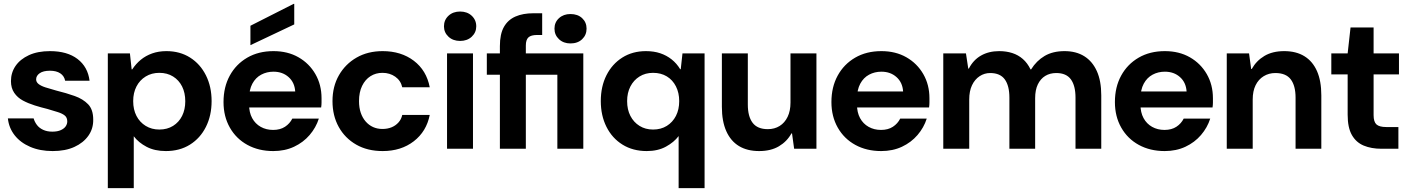

<svg xmlns="http://www.w3.org/2000/svg" viewBox="-20 -774 7314 999"><path d="M254 12Q188 12 137 -10Q86 -32 56 -70.5Q26 -109 21 -158H155Q160 -140 172 -124Q184 -108 204.5 -98.5Q225 -89 252 -89Q279 -89 296.5 -97Q314 -105 322 -117Q330 -129 330 -142Q330 -162 317.5 -172.5Q305 -183 281.5 -190.5Q258 -198 227 -207Q194 -215 160.5 -225.5Q127 -236 99 -251Q71 -266 54 -291Q37 -316 37 -352Q37 -396 61 -431Q85 -466 130.5 -487Q176 -508 240 -508Q330 -508 383.5 -467Q437 -426 446 -354H319Q314 -379 293.5 -392.5Q273 -406 240 -406Q205 -406 186.5 -393Q168 -380 168 -361Q168 -347 180.5 -337Q193 -327 216 -319.5Q239 -312 272 -303Q325 -290 368.5 -274.5Q412 -259 438.5 -231.5Q465 -204 465 -152Q466 -105 440 -68Q414 -31 367 -9.5Q320 12 254 12Z M541 205V-496H656L665 -413H668Q687 -442 712.5 -463Q738 -484 771.5 -496Q805 -508 846 -508Q916 -508 969 -474.5Q1022 -441 1051.5 -382Q1081 -323 1081 -248Q1081 -173 1051.5 -114Q1022 -55 968.5 -21.5Q915 12 843 12Q785 12 743 -10Q701 -32 676 -65V205ZM809 -100Q850 -100 880.5 -119Q911 -138 927.5 -171Q944 -204 944 -247Q944 -291 927.5 -324Q911 -357 880.5 -376Q850 -395 809 -395Q769 -395 738 -376Q707 -357 690 -324Q673 -291 673 -248Q673 -204 690 -171Q707 -138 738 -119Q769 -100 809 -100Z M1402 12Q1326 12 1267.5 -20Q1209 -52 1176 -110Q1143 -168 1143 -243Q1143 -321 1175.5 -380.5Q1208 -440 1266.5 -474Q1325 -508 1403 -508Q1477 -508 1533 -476Q1589 -444 1621 -388.5Q1653 -333 1653 -263Q1653 -253 1653 -240.5Q1653 -228 1651 -215H1239V-298H1516Q1513 -345 1481.5 -373Q1450 -401 1403 -401Q1368 -401 1339 -385.5Q1310 -370 1293 -338.5Q1276 -307 1276 -259V-230Q1276 -189 1292 -159.5Q1308 -130 1336.5 -114Q1365 -98 1401 -98Q1438 -98 1463 -114.5Q1488 -131 1501 -157H1639Q1624 -110 1591 -71.5Q1558 -33 1510 -10.5Q1462 12 1402 12ZM1283 -539V-640L1508 -754H1511V-647Z M1971 12Q1892 12 1833.5 -21.5Q1775 -55 1742.5 -113.5Q1710 -172 1710 -248Q1710 -324 1743.5 -382.5Q1777 -441 1835.5 -474.5Q1894 -508 1971 -508Q2067 -508 2133 -458Q2199 -408 2216 -320H2073Q2065 -355 2036.5 -375Q2008 -395 1970 -395Q1935 -395 1907.5 -377.5Q1880 -360 1864 -327Q1848 -294 1848 -248Q1848 -214 1857 -187.5Q1866 -161 1882.5 -142Q1899 -123 1921 -113Q1943 -103 1970 -103Q1996 -103 2017 -111.5Q2038 -120 2053 -136.5Q2068 -153 2073 -176H2216Q2199 -90 2133 -39Q2067 12 1971 12Z M2306 0V-496H2441V0ZM2374 -561Q2337 -561 2313.5 -583Q2290 -605 2290 -637Q2290 -670 2313.5 -692Q2337 -714 2374 -714Q2411 -714 2434.5 -692Q2458 -670 2458 -637Q2458 -605 2434.5 -583Q2411 -561 2374 -561Z M2581 0V-385H2513V-496H2581V-534Q2581 -597 2602 -634Q2623 -671 2662 -688Q2701 -705 2755 -705H2801V-592H2775Q2743 -592 2729.5 -579.5Q2716 -567 2716 -537V-496H3015V0H2880V-385H2716V0ZM2948 -548Q2912 -548 2888.5 -570Q2865 -592 2865 -625Q2865 -658 2888.5 -679.5Q2912 -701 2948 -701Q2986 -701 3009 -679.5Q3032 -658 3032 -625Q3032 -592 3009 -570Q2986 -548 2948 -548Z M3511 205V-66Q3487 -34 3445 -11Q3403 12 3345 12Q3273 12 3219 -21.5Q3165 -55 3135.5 -114Q3106 -173 3106 -248Q3106 -324 3135.5 -382.5Q3165 -441 3218 -474.5Q3271 -508 3341 -508Q3382 -508 3415 -497Q3448 -486 3474.5 -465Q3501 -444 3519 -414H3522L3531 -496H3646V205ZM3378 -100Q3419 -100 3449.5 -119Q3480 -138 3497 -171Q3514 -204 3514 -248Q3514 -291 3497 -324.5Q3480 -358 3449.5 -376.5Q3419 -395 3378 -395Q3338 -395 3307.5 -376Q3277 -357 3260 -324Q3243 -291 3243 -248Q3243 -204 3260 -171Q3277 -138 3307.5 -119Q3338 -100 3378 -100Z M3930 12Q3868 12 3825 -14Q3782 -40 3759 -91.5Q3736 -143 3736 -218V-496H3871V-230Q3871 -168 3896 -135Q3921 -102 3975 -102Q4010 -102 4036.5 -118.5Q4063 -135 4078 -166Q4093 -197 4093 -240V-496H4228V0H4112L4101 -80H4098Q4075 -38 4033 -13Q3991 12 3930 12Z M4565 12Q4489 12 4430.5 -20Q4372 -52 4339 -110Q4306 -168 4306 -243Q4306 -321 4338.5 -380.5Q4371 -440 4429.5 -474Q4488 -508 4566 -508Q4640 -508 4696 -476Q4752 -444 4784 -388.5Q4816 -333 4816 -263Q4816 -253 4816 -240.5Q4816 -228 4814 -215H4402V-298H4679Q4676 -345 4644.5 -373Q4613 -401 4566 -401Q4531 -401 4502 -385.5Q4473 -370 4456 -338.5Q4439 -307 4439 -259V-230Q4439 -189 4455 -159.5Q4471 -130 4499.5 -114Q4528 -98 4564 -98Q4601 -98 4626 -114.5Q4651 -131 4664 -157H4802Q4787 -110 4754 -71.5Q4721 -33 4673 -10.5Q4625 12 4565 12Z M4888 0V-496H5006L5018 -417H5021Q5044 -462 5084.5 -485Q5125 -508 5179 -508Q5216 -508 5247 -498Q5278 -488 5302 -467Q5326 -446 5342 -413H5345Q5373 -458 5415.5 -483Q5458 -508 5519 -508Q5579 -508 5621.5 -481.5Q5664 -455 5687 -404Q5710 -353 5710 -278V0H5576V-266Q5576 -328 5552 -361Q5528 -394 5476 -394Q5443 -394 5418.5 -379Q5394 -364 5380 -335Q5366 -306 5366 -263V0H5232V-266Q5232 -328 5208 -361Q5184 -394 5132 -394Q5102 -394 5077 -377.5Q5052 -361 5037.5 -330.5Q5023 -300 5023 -256V0Z M6040 12Q5964 12 5905.5 -20Q5847 -52 5814 -110Q5781 -168 5781 -243Q5781 -321 5813.5 -380.5Q5846 -440 5904.5 -474Q5963 -508 6041 -508Q6115 -508 6171 -476Q6227 -444 6259 -388.5Q6291 -333 6291 -263Q6291 -253 6291 -240.5Q6291 -228 6289 -215H5877V-298H6154Q6151 -345 6119.5 -373Q6088 -401 6041 -401Q6006 -401 5977 -385.5Q5948 -370 5931 -338.5Q5914 -307 5914 -259V-230Q5914 -189 5930 -159.5Q5946 -130 5974.5 -114Q6003 -98 6039 -98Q6076 -98 6101 -114.5Q6126 -131 6139 -157H6277Q6262 -110 6229 -71.5Q6196 -33 6148 -10.5Q6100 12 6040 12Z M6363 0V-496H6479L6490 -415H6493Q6517 -458 6559 -483Q6601 -508 6662 -508Q6724 -508 6767 -481.5Q6810 -455 6832.5 -404Q6855 -353 6855 -278V0H6721V-266Q6721 -328 6696 -361Q6671 -394 6616 -394Q6582 -394 6555 -377.5Q6528 -361 6513 -330.5Q6498 -300 6498 -256V0Z M7168 0Q7115 0 7075.5 -16.5Q7036 -33 7014 -71.5Q6992 -110 6992 -177V-387H6907V-496H6992L7007 -631H7127V-496H7259V-387H7127V-175Q7127 -140 7142 -126.5Q7157 -113 7193 -113H7256V0Z"/></svg>

Font: DM Sans 36pt
Style: Bold
Weight: 700
Version: Version 4.004;gftools[0.9.30]